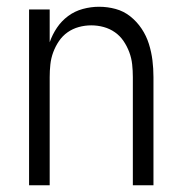

<svg xmlns="http://www.w3.org/2000/svg" viewBox="-20 -548 540 568"><path d="M66 0V-520H127V-423Q135 -446 148.5 -466Q162 -486 181.5 -500.5Q201 -515 225 -521.5Q249 -528 273 -528Q298 -528 322 -521.5Q346 -515 365.5 -499.5Q385 -484 399 -463Q413 -442 420.5 -418Q428 -394 431 -369.5Q434 -345 434 -320V0H373V-320Q373 -339 371 -357.5Q369 -376 362.5 -393.5Q356 -411 345.5 -426.5Q335 -442 320 -452.5Q305 -463 287 -468Q269 -473 250 -473Q231 -473 213 -468Q195 -463 180 -452.5Q165 -442 154.5 -426.5Q144 -411 137.5 -393.5Q131 -376 129 -357.5Q127 -339 127 -320V0Z"/></svg>

Font: Iosevka Fixed Light
Style: Regular
Weight: 300
Monospace: yes
Designer: Belleve Invis
Foundry: Belleve Invis
Version: Version 32.3.0